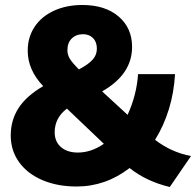

<svg xmlns="http://www.w3.org/2000/svg" viewBox="-20 -739 785 769"><path d="M660 10Q565 -13 499 -66Q403 8 287 8Q210 8 150 -17.5Q90 -43 56.5 -89.5Q23 -136 23 -196Q23 -258 54.5 -306.5Q86 -355 153 -394Q91 -459 91 -536Q91 -590 118.5 -631.5Q146 -673 196 -696Q246 -719 310 -719Q401 -719 455 -673Q509 -627 509 -551Q509 -441 389 -373L491 -279Q527 -357 533 -442H681Q677 -369 656.5 -302Q636 -235 601 -179Q666 -129 745 -114ZM250 -538Q250 -520 259.5 -504Q269 -488 296 -461Q334 -481 351 -500Q368 -519 368 -544Q368 -571 352.5 -586.5Q337 -602 313 -602Q285 -602 267.5 -585Q250 -568 250 -538ZM292 -128Q345 -128 396 -163L248 -304Q199 -267 199 -209Q199 -172 224 -150Q249 -128 292 -128Z"/></svg>

Font: Muli Black
Style: Regular
Weight: 900
Designer: Vernon Adams
Foundry: Vernon Adams
Version: Version 2.001